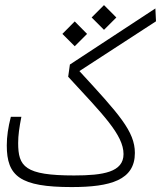

<svg xmlns="http://www.w3.org/2000/svg" viewBox="-20 -738 637 759"><path d="M263.2 1.5C417.5 1.5 513.2 -26.4 513.2 -133.3C513.2 -218.8 450.2 -287.1 293.9 -457L596.7 -653.8L594.2 -704.6L256.3 -482.9L249.5 -434.6C385.3 -287.1 468.3 -205.1 468.3 -128.9C468.3 -57.6 388.2 -44.4 272.9 -44.4C77.6 -44.4 51.8 -79.6 51.8 -172.9C51.8 -203.1 56.2 -233.9 64.5 -276.4H22.9C12.2 -234.4 6.8 -198.7 6.8 -163.1C6.8 -41.5 59.1 1.5 263.2 1.5ZM391.1 -620.1 439.9 -668.9 391.1 -717.8 342.3 -668.9ZM275.4 -555.2 324.2 -604 275.4 -653.3 226.6 -604Z"/></svg>

Font: Cascadia Mono PL ExtraLight
Style: Regular
Weight: 200
Monospace: yes
Designer: Aaron Bell
Foundry: Saja Typeworks
Version: Version 2404.023